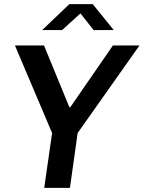

<svg xmlns="http://www.w3.org/2000/svg" viewBox="-20 -905 692 925"><path d="M193 0 231 -264 52 -686H192L314 -389H319L524 -686H652L354 -264L317 0ZM183 -760 314 -885H427L528 -760H431L353 -859H388L279 -760Z"/></svg>

Font: Chivo Medium
Style: Italic
Weight: 500
Italic angle: -8.05°
Designer: Hector Gatti
Foundry: Omnibus-Type
Version: Version 2.002